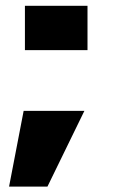

<svg xmlns="http://www.w3.org/2000/svg" viewBox="-20 -550 410 678"><path d="M68 -529.5V-373H289V-529.5ZM12 109H147.5L278 -158.5H63.5Z"/></svg>

Font: Anybody SemiExpanded Black
Style: Regular
Weight: 900
Width: 6
Version: Version 1.113;gftools[0.9.25]